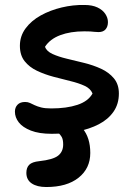

<svg xmlns="http://www.w3.org/2000/svg" viewBox="-20 -528 546 772"><path d="M188 10Q137 10 104 -3Q71 -16 55.5 -36Q40 -56 40 -79Q40 -96 50.5 -107Q61 -118 81 -118Q92 -118 100.5 -114Q109 -110 119.5 -105Q130 -100 145.5 -96Q161 -92 186 -92Q248 -92 291.5 -106.5Q335 -121 352 -152Q344 -172 320 -183Q296 -194 263 -202Q230 -210 194.5 -219.5Q159 -229 128.5 -243.5Q98 -258 79 -282Q60 -306 60 -344Q60 -383 83 -414Q106 -445 144 -466Q182 -487 228 -498Q274 -509 320 -508Q351 -508 372 -498Q393 -488 403.5 -472Q414 -456 414 -439Q414 -421 404.5 -410Q395 -399 376 -399Q367 -399 359.5 -400Q352 -401 343 -401.5Q334 -402 319 -402Q263 -402 222 -386.5Q181 -371 161 -340Q167 -322 191 -311Q215 -300 248.5 -292Q282 -284 318.5 -275Q355 -266 386.5 -251.5Q418 -237 438 -213Q458 -189 458 -152Q458 -110 436.5 -79Q415 -48 377.5 -28.5Q340 -9 291.5 0.5Q243 10 188 10ZM166 224Q129 224 107.5 209.5Q86 195 86 167Q86 146 97.5 134.5Q109 123 138 120Q193 114 213.5 98Q234 82 234 53Q234 33 228 22.5Q222 12 214 6.5Q206 1 199.5 -5Q193 -11 193 -21Q193 -32 203 -40Q213 -48 233 -48Q282 -48 312.5 -11Q343 26 343 87Q343 149 296 186.5Q249 224 166 224Z"/></svg>

Font: Shantell Sans Medium
Style: Regular
Weight: 500
Designer: Stephen Nixon, Anya Danilova, Shantell Martin
Foundry: Arrow Type
Version: Version 1.011;[c5ecc13dd]